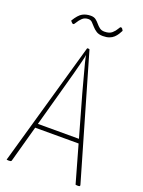

<svg xmlns="http://www.w3.org/2000/svg" viewBox="-162 -948 760 1023"><g transform="rotate(20 218.0 -436.5)"><path d="M24 1Q23 1 19 1Q15 1 10 0L210 -703Q210 -705 215 -705Q218 -705 220.5 -704.5Q223 -704 224 -703L425 -10Q427 -4 425 -1.5Q423 1 417 1Q414 1 409.5 1Q405 1 401 0L268 -470Q256 -516 244.5 -557.5Q233 -599 225.5 -629Q218 -659 217 -669Q216 -659 208.5 -629Q201 -599 190 -557.5Q179 -516 166 -470L38 -6Q37 -1 33 0Q29 1 24 1ZM92 -212V-236H355V-212ZM266 -794Q243 -794 229 -803Q215 -812 205 -823.5Q195 -835 186 -844Q177 -853 164 -853Q143 -853 129.5 -840Q116 -827 108.5 -813.5Q101 -800 96 -800Q93 -800 89 -803.5Q85 -807 82.5 -810.5Q80 -814 80 -814Q103 -852 123.5 -863Q144 -874 170 -874Q188 -874 199 -865.5Q210 -857 218.5 -846.5Q227 -836 238 -827.5Q249 -819 266 -819Q294 -819 308.5 -832Q323 -845 330 -858Q337 -871 341 -871Q346 -871 349 -867.5Q352 -864 354 -860Q356 -856 356 -856Q351 -846 344 -835Q337 -824 327 -814.5Q317 -805 302 -799.5Q287 -794 266 -794Z"/></g></svg>

Font: Yanone Kaffeesatz ExtraLight ExtraLight
Style: Regular
Weight: 250
Version: Version 2.003